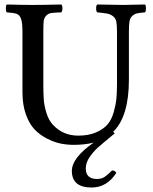

<svg xmlns="http://www.w3.org/2000/svg" viewBox="-20 -635 680 855"><path d="M498 135Q456 200 388 200Q300 200 300 126Q300 68 397 0Q358 10 308 10Q279 10 251 4.5Q223 -1 191 -17Q159 -33 135 -57.5Q111 -82 95.5 -125Q80 -168 80 -224V-493Q80 -533 74 -550.5Q68 -568 55 -573Q42 -578 10 -580Q6 -585 6 -598Q6 -611 10 -615Q83 -613 124 -613Q173 -613 253 -615Q258 -611 258 -598Q258 -585 253 -580Q222 -579 208.5 -577Q195 -575 185.5 -565Q176 -555 174.5 -540Q173 -525 173 -493V-256Q173 -217 175 -190.5Q177 -164 187 -131.5Q197 -99 216 -79Q261 -31 328 -31Q375 -31 408 -45.5Q441 -60 459 -81Q477 -102 486.5 -136Q496 -170 498.5 -197.5Q501 -225 501 -263V-493Q501 -523 498 -538.5Q495 -554 483 -563Q471 -572 457.5 -574.5Q444 -577 413 -580Q408 -585 408 -598Q408 -611 413 -615Q501 -613 528 -613Q554 -613 626 -615Q630 -611 630 -598Q630 -585 626 -580Q601 -578 590 -575.5Q579 -573 569 -564Q559 -555 556.5 -539Q554 -523 554 -493V-280Q554 -116 484 -48L491 -41Q436 4 415.5 22.5Q395 41 378.5 65.5Q362 90 362 115Q362 162 412 162Q432 162 445.5 153Q459 144 479 124Q492 124 498 135Z"/></svg>

Font: Libertinus Mono
Style: Regular
Weight: 400
Designer: Philipp H. Poll
Foundry: Khaled Hosny
Version: Version 6.7